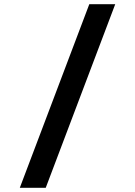

<svg xmlns="http://www.w3.org/2000/svg" viewBox="-20 -730 640 910"><path d="M73.9 160 403.2 -710H526.1L196.8 160Z"/></svg>

Font: Source Code Pro ExtraLight
Style: Regular
Weight: 200
Monospace: yes
Designer: Paul D. Hunt, Teo Tuominen
Foundry: Adobe
Version: Version 1.026;hotconv 1.1.0;makeotfexe 2.6.0